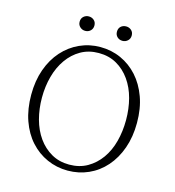

<svg xmlns="http://www.w3.org/2000/svg" viewBox="-122 -937 961 1054"><g transform="rotate(15 358.5 -410.0)"><path d="M358 14Q296 14 241 -10.5Q186 -35 145 -80.5Q104 -126 81 -191Q58 -256 58 -337Q58 -417 81 -481.5Q104 -546 145 -592Q186 -638 241 -663Q296 -688 358 -688Q421 -688 475.5 -663.5Q530 -639 571 -593.5Q612 -548 635.5 -483.5Q659 -419 659 -337Q659 -258 636 -193Q613 -128 572 -81.5Q531 -35 476 -10.5Q421 14 358 14ZM358 -20Q416 -20 460.5 -45.5Q505 -71 536 -114.5Q567 -158 582 -215.5Q597 -273 597 -337Q597 -401 582 -458Q567 -515 536 -559Q505 -603 460.5 -628.5Q416 -654 358 -654Q301 -654 256.5 -628.5Q212 -603 181 -559Q150 -515 134.5 -458Q119 -401 119 -337Q119 -273 134.5 -215.5Q150 -158 181 -114.5Q212 -71 256.5 -45.5Q301 -20 358 -20ZM253 -752Q236 -752 223.5 -763.5Q211 -775 211 -793Q211 -812 223.5 -823Q236 -834 253 -834Q270 -834 282.5 -823Q295 -812 295 -793Q295 -775 283 -763.5Q271 -752 253 -752ZM465 -752Q447 -752 435 -763.5Q423 -775 423 -793Q423 -812 435 -823Q447 -834 465 -834Q482 -834 494.5 -823Q507 -812 507 -793Q507 -775 494.5 -763.5Q482 -752 465 -752Z"/></g></svg>

Font: Source Serif 4 18pt Light
Style: Regular
Weight: 300
Designer: Frank Grießhammer
Foundry: Adobe Systems Incorporated
Version: Version 4.004;hotconv 1.0.116;makeotfexe 2.5.65601